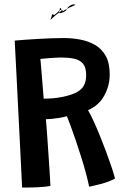

<svg xmlns="http://www.w3.org/2000/svg" viewBox="-20 -835 587 868"><path d="M80 13Q77.5 -43 73.2 -124Q69 -205 64.5 -297.8Q60 -390.5 55.2 -482.5Q50.5 -574.5 46.5 -651.5Q65 -653.5 92.5 -655.2Q120 -657 151.2 -659Q182.5 -661 213.2 -662Q244 -663 268.5 -663Q306.5 -663 343.2 -656Q380 -649 410.2 -631.5Q440.5 -614 458.2 -581.8Q476 -549.5 476 -498.5Q476 -447 451 -402.2Q426 -357.5 378 -337Q389.5 -317.5 403.8 -286.2Q418 -255 432.8 -218.5Q447.5 -182 461 -145.8Q474.5 -109.5 484.8 -78.5Q495 -47.5 500 -28Q489 -21 471.2 -14.5Q453.5 -8 434.5 -3Q415.5 2 401.2 5.2Q387 8.5 383 9Q378 -16.5 368.5 -51.8Q359 -87 346.8 -126Q334.5 -165 322.2 -201.2Q310 -237.5 299.2 -266.2Q288.5 -295 282.5 -309.5Q266 -305 247.5 -302Q229 -299 212.8 -297.5Q196.5 -296 187.5 -296Q188.5 -286 190.5 -259.8Q192.5 -233.5 195 -197.8Q197.5 -162 200 -123.8Q202.5 -85.5 204.8 -51.2Q207 -17 208 5.5Q193 8.5 170.8 10.2Q148.5 12 124.8 12.5Q101 13 80 13ZM177.5 -389Q197.5 -389 217.5 -390.5Q237.5 -392 263 -397Q305.5 -406 328.5 -419Q351.5 -432 360.5 -450.8Q369.5 -469.5 369.5 -495Q369.5 -531.5 354 -548.5Q338.5 -565.5 312.5 -570.2Q286.5 -575 255 -575Q247 -575 233.5 -574.2Q220 -573.5 205.5 -572.5Q191 -571.5 179.2 -570.2Q167.5 -569 162.5 -568.5Q163.5 -560 165 -541.5Q166.5 -523 168.5 -500Q170.5 -477 172.2 -454.2Q174 -431.5 175.5 -413.8Q177 -396 177.5 -389ZM259 -787.5Q257.5 -793 256 -795.8Q254.5 -798.5 253.2 -798.8Q252 -799 251 -796.8Q250 -794.5 249 -789.5Q248 -786.5 242.2 -781Q236.5 -775.5 230.8 -771.2Q225 -767 224 -766.5Q220.5 -770.5 218.5 -770.8Q216.5 -771 215.2 -767.8Q214 -764.5 212.5 -758.5Q211 -752.5 208 -744.5Q209.5 -747 216.8 -753.5Q224 -760 235 -769Q246 -778 259 -787.5ZM320.5 -812.5Q318 -815.5 312.5 -815.2Q307 -815 300.5 -811.8Q294 -808.5 288.2 -802.5Q282.5 -796.5 278.5 -788Q274 -783 267.2 -780.2Q260.5 -777.5 255.2 -776.2Q250 -775 248 -775.5Q246 -781.5 248 -785.2Q250 -789 254 -790Q258 -791 261 -789.5Q264 -788 263.5 -783.5Q267 -787 282.2 -795Q297.5 -803 320.5 -812.5Z"/></svg>

Font: Grandstander Thin Medium
Style: Regular
Weight: 500
Version: Version 1.200